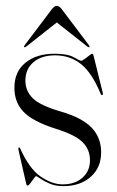

<svg xmlns="http://www.w3.org/2000/svg" viewBox="-20 -625 400 654"><path d="M193.5 3Q235.5 3 261 -19.8Q286.5 -42.5 286.5 -79Q286.5 -116 260.8 -141.2Q235 -166.5 168 -187Q90.5 -212 59.8 -244.5Q29 -277 29 -326Q29 -380.5 66.5 -411.2Q104 -442 166 -442Q210 -442 231.2 -430Q252.5 -418 256.5 -418Q260 -418 268.2 -424Q276.5 -430 284.2 -436Q292 -442 294 -442Q296.5 -442 298 -438L330 -309Q331.5 -303 329 -301.5Q325.5 -300 323.5 -304Q294 -376 256.5 -406.2Q219 -436.5 167.5 -436.5Q121 -436.5 93.8 -413Q66.5 -389.5 66.5 -350.5Q66.5 -315.5 91.5 -290.5Q116.5 -265.5 189 -244.5Q260.5 -223.5 292.5 -189.8Q324.5 -156 324.5 -106Q324.5 -54 288.8 -22.5Q253 9 196 9Q169 9 149.2 0.5Q129.5 -8 117.5 -16.5Q105.5 -25 102.5 -25Q101 -25 95.2 -17Q89.5 -9 83.5 -1Q77.5 7 75 7Q70.5 7 69.5 2L43 -114Q41.5 -121 44 -122.5Q46.5 -123.5 48 -121Q79 -51 118 -24Q157 3 193.5 3ZM284.5 -464.5Q282.5 -463 278 -466L173.5 -548.5L69 -466Q64.5 -463 62.5 -464.5Q61 -466.5 64 -471L156.5 -593.5Q165 -605 173.5 -605Q182 -605 190.5 -593.5L283 -471Q286 -466 284.5 -464.5Z"/></svg>

Font: Fraunces 144pt Light
Style: Regular
Weight: 300
Version: Version 1.000;[b76b70a41]